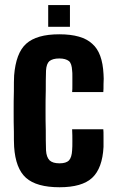

<svg xmlns="http://www.w3.org/2000/svg" viewBox="-20 -748 469 776"><path d="M271.5 -376H397.5C398.4 -382.8 398.4 -393.6 398.4 -408.2C399.4 -423.8 399.4 -437.5 398.4 -448.2C395.5 -505.9 380.9 -546.9 352.5 -571.3C325.2 -596.7 281.2 -609.4 219.7 -609.4C158.2 -609.4 114.3 -596.7 85.9 -571.3C57.6 -545.9 42 -502.9 37.1 -443.4C36.1 -427.7 36.1 -406.2 36.1 -379.9C35.2 -353.5 35.2 -326.2 35.2 -297.9C35.2 -268.6 35.2 -241.2 36.1 -215.8C36.1 -190.4 36.1 -169.9 37.1 -154.3C41 -96.7 56.6 -54.7 85 -29.3C113.3 -3.9 159.2 8.8 220.7 8.8C281.2 8.8 325.2 -3.9 352.5 -29.3C379.9 -54.7 395.5 -96.7 398.4 -154.3V-180.7V-194.3C398.4 -209 398.4 -219.7 397.5 -225.6H271.5C272.5 -208 272.5 -192.4 272.5 -177.7C272.5 -163.1 272.5 -150.4 271.5 -140.6C270.5 -122.1 266.6 -108.4 258.8 -99.6C251 -91.8 238.3 -87.9 220.7 -87.9C202.1 -87.9 189.5 -91.8 180.7 -99.6C171.9 -108.4 167 -122.1 166 -140.6C165 -167 165 -194.3 165 -220.7C164.1 -247.1 164.1 -274.4 164.1 -301.8C164.1 -328.1 164.1 -355.5 165 -382.8C165 -409.2 165 -436.5 166 -462.9C167 -481.4 171.9 -494.1 179.7 -501C188.5 -507.8 201.2 -511.7 219.7 -511.7C237.3 -511.7 250 -507.8 258.8 -501C266.6 -494.1 270.5 -481.4 271.5 -462.9C272.5 -457 272.5 -449.2 272.5 -438.5V-404.3C272.5 -392.6 272.5 -382.8 271.5 -376ZM174.8 -639.6H262.7V-727.5H174.8V-639.6Z"/></svg>

Font: Yellow Ladder Regular
Style: Regular
Weight: 400
Designer: Zima Creative
Version: Version 2.002